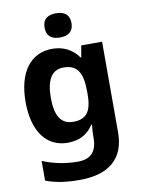

<svg xmlns="http://www.w3.org/2000/svg" viewBox="-105 -831 843 1141"><g transform="rotate(-10 316.5 -260.0)"><path d="M314 -760C269 -760 233 -743 233 -687C233 -632 269 -614 314 -614C358 -614 395 -632 395 -687C395 -743 358 -760 314 -760ZM255 -556C124 -556 45 -451 45 -272C45 -95 122 10 251 10C316 10 369 -14 406 -71H410C408 -52 406 -26 406 -4V7C406 90 368 131 291 131C216 131 145 117 78 89V208C141 232 205 240 282 240C462 240 555 157 555 1V-546H429L417 -476H413C375 -529 322 -556 255 -556ZM302 -435C382 -435 416 -388 416 -271V-253C416 -145 380 -107 304 -107C231 -107 197 -161 197 -270C197 -380 232 -435 302 -435Z"/></g></svg>

Font: Noto Sans Javanese
Style: Bold
Weight: 700
Designer: Monotype Design Team
Foundry: Monotype Imaging Inc.
Version: Version 2.005